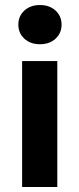

<svg xmlns="http://www.w3.org/2000/svg" viewBox="-20 -744 316 764"><path d="M68 0V-501H208V0ZM139 -568Q101 -568 77 -590Q53 -612 53 -646Q53 -680 77 -702Q101 -724 139 -724Q177 -724 201 -702Q225 -680 225 -646Q225 -612 201 -590Q177 -568 139 -568Z"/></svg>

Font: DM Sans 17pt ExtraBold
Style: Regular
Weight: 800
Version: Version 4.004;gftools[0.9.30]